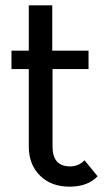

<svg xmlns="http://www.w3.org/2000/svg" viewBox="-20 -690 389 720"><path d="M297 -89C282.3 -73.7 264.3 -66 243 -66C199 -66 177 -90.7 177 -140V-431H312V-500H176V-670H88V-500H23V-431H88V-140C88 -95.3 102 -59.2 130 -31.5C158 -3.8 195 10 241 10C286.3 10 321.3 -3 346 -29Z"/></svg>

Font: Orkney
Style: Regular
Weight: 400
Designer: Samuel Oakes and Alfredo Marco Pradil
Foundry: Alfredo Marco Pradil
Version: 1.0; ttfautohint (v1.5)